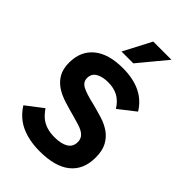

<svg xmlns="http://www.w3.org/2000/svg" viewBox="-274 -1032 1148 1148"><g transform="rotate(45 300.0 -458.0)"><path d="M559.1 -195.8Q559.1 -94.2 492.4 -40Q425.8 14.2 295.9 14.2Q206.1 14.2 139.9 -15.6Q73.7 -45.4 32.2 -111.8L138.2 -192.9Q161.6 -159.7 182.6 -143.1Q203.6 -126.5 232.4 -117.2Q261.2 -107.9 298.8 -107.9Q355 -107.9 386.5 -127.2Q418 -146.5 418 -186Q418 -208.5 407 -223.6Q396 -238.8 374 -249.8Q352.1 -260.7 297.9 -274.9Q245.1 -289.1 198.5 -303.5Q151.9 -317.9 117.9 -340.8Q84 -363.8 64.5 -398.4Q44.9 -433.1 44.9 -485.8Q44.9 -582 109.9 -636Q174.8 -689.9 295.9 -689.9Q471.2 -689.9 543.9 -569.8L439 -487.8Q411.1 -530.8 376.5 -549.3Q341.8 -567.9 293.9 -567.9Q246.1 -567.9 216.1 -550.5Q186 -533.2 186 -496.1Q186 -463.4 217.3 -446Q248.5 -428.7 326.2 -411.1Q369.1 -399.9 411.1 -387Q453.1 -374 486.1 -351.1Q519 -328.1 539.1 -291Q559.1 -253.9 559.1 -195.8ZM319.8 -753.9H219.7L312 -930.2H465.8Z"/></g></svg>

Font: Clear Sans
Style: Bold
Weight: 700
Foundry: Intel Corporation
Version: Version 1.00